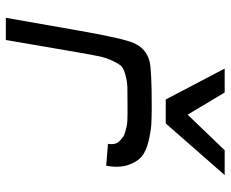

<svg xmlns="http://www.w3.org/2000/svg" viewBox="-86 -704 790 658"><g transform="rotate(90 309.0 -375.0)"><path d="M321 -548 215 -750H297L373 -623L495 -750H580L403 -548ZM41 0 86 -256Q112 -403 127 -437Q146 -482 192 -493Q224 -500 347 -500Q384 -500 407 -498.5Q430 -497 464 -489Q498 -481 516.5 -465.5Q535 -450 545.5 -419Q556 -388 548 -344L473 -350Q475 -362 473 -372Q471 -382 464.5 -388.5Q458 -395 451 -400.5Q444 -406 432.5 -409Q421 -412 413 -414Q405 -416 392 -416.5Q379 -417 373 -417Q367 -417 355 -417Q343 -417 342 -417H340Q297 -417 278.5 -416.5Q260 -416 237.5 -410Q215 -404 207 -396Q199 -388 188.5 -366Q178 -344 173 -320Q168 -296 160 -250L117 0Z"/></g></svg>

Font: Hermit LightItalic
Style: Regular
Weight: 300
Italic angle: -10°
Designer: Pablo Caro
Version: Version 2.000;PS 002.000;hotconv 1.0.88;makeotf.lib2.5.64775